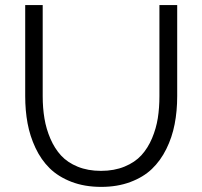

<svg xmlns="http://www.w3.org/2000/svg" viewBox="-20 -730 795 755"><path d="M377.9 4.9Q312.5 4.9 260.7 -15.1Q209 -35.2 175.3 -68.4Q141.6 -101.6 119.6 -148.2Q97.7 -194.8 88.4 -245.1Q79.1 -295.4 79.1 -352.1V-710H147.9V-352.1Q147.9 -305.2 154.8 -264.2Q161.6 -223.1 178.2 -184.6Q194.8 -146 220.2 -118.4Q245.6 -90.8 285.6 -74.5Q325.7 -58.1 377 -58.1Q429.2 -58.1 470 -75Q510.7 -91.8 536.1 -119.6Q561.5 -147.5 577.9 -186.3Q594.2 -225.1 600.6 -265.6Q606.9 -306.2 606.9 -352.1V-710H676.8V-352.1Q676.8 -293 666.7 -241.5Q656.7 -189.9 634 -144Q611.3 -98.1 577.4 -65.7Q543.5 -33.2 492.4 -14.2Q441.4 4.9 377.9 4.9Z"/></svg>

Font: Rawline
Style: Regular
Weight: 400
Designer: Matt McInerney, Pablo Impallari, Rodrigo Fuenzalida
Foundry: Matt McInerney, Pablo Impallari, Rodrigo Fuenzalida
Version: Version 4.020;PS 004.020;hotconv 1.0.88;makeotf.lib2.5.64775